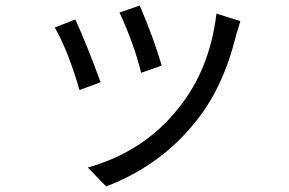

<svg xmlns="http://www.w3.org/2000/svg" viewBox="-20 -596 1040 691"><path d="M483 -576Q533 -459 562 -360L488 -334Q462 -439 410 -551ZM845 -520 830 -470Q784 -283 688 -163Q561 -1 362 75L296 7Q498 -50 621 -205Q735 -345 759 -547ZM251 -526Q290 -442 342 -300L266 -272Q226 -412 177 -497Z"/></svg>

Font: KaiGen Gothic CN Regular
Style: Regular
Weight: 400
Designer: Ryoko NISHIZUKA  (kana & ideographs); Paul D. Hunt (Latin, Greek & Cyrillic); Wenlong ZHANG  (bopomofo); Sandoll Communi
Foundry: Adobe Systems Incorporated
Version: Version 1.002.20150501